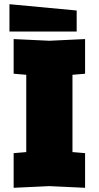

<svg xmlns="http://www.w3.org/2000/svg" viewBox="-20 -890 470 914"><path d="M45 4V-161L105 -166V-534L45 -539V-704L215 -696L385 -704V-539L325 -534V-166L385 -161V4L215 -4ZM345 -740H25V-870L345 -840Z"/></svg>

Font: Tektur Black
Style: Regular
Weight: 900
Designer: Adam Jagosz
Foundry: Adam Jagosz
Version: Version 1.005;gftools[0.9.30]